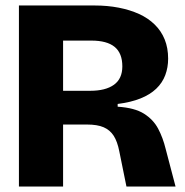

<svg xmlns="http://www.w3.org/2000/svg" viewBox="-20 -680 676 700"><path d="M49 0V-660H325Q372 -660 413 -652Q454 -644 487 -629Q520 -614 544 -590.5Q568 -567 580.5 -536Q593 -505 593 -466Q593 -434 582.5 -406Q572 -378 549.5 -356.5Q527 -335 492 -321Q457 -307 409 -301V-291Q471 -287 505 -265.5Q539 -244 556.5 -211Q574 -178 584 -137L620 0H441L415 -128Q408 -164 394.5 -185Q381 -206 358 -216Q335 -226 297 -226H210V0ZM210 -349H309Q365 -349 395.5 -371Q426 -393 426 -438Q426 -486 398 -509Q370 -532 313 -532H210Z"/></svg>

Font: Bricolage Grotesque 72pt ExtraBold
Style: Regular
Weight: 800
Designer: Mathieu Triay
Foundry: Atelier Triay
Version: Version 1.001;gftools[0.9.33.dev8+g029e19f]